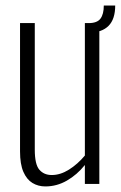

<svg xmlns="http://www.w3.org/2000/svg" viewBox="-20 -661 435 690"><path d="M143 9Q117 9 96.5 -3.5Q76 -16 64 -43.5Q52 -71 52 -117V-578H105V-123Q105 -70 121.5 -51Q138 -32 166 -32Q197 -32 228 -51.5Q259 -71 285 -102V-578H337V0H285V-68Q257 -33 220.5 -12Q184 9 143 9ZM289 -544V-578H299Q329 -578 341 -594Q353 -610 353 -641H394Q394 -592 370 -568Q346 -544 301 -544Z"/></svg>

Font: Oswald ExtraLight
Style: Regular
Weight: 250
Designer: Vernon Adams
Foundry: Vernon Adams
Version: Version 4.100; ttfautohint (v1.8.1.43-b0c9)